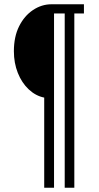

<svg xmlns="http://www.w3.org/2000/svg" viewBox="-20 -706 464 899"><path d="M187 173V-249Q147 -257 114.5 -287.5Q82 -318 63.5 -364.5Q45 -411 45 -466Q45 -534 69.5 -583Q94 -632 134.5 -659Q175 -686 221 -686H373V-643H328V173H283V-643H233V173Z"/></svg>

Font: Archivo Condensed Thin
Style: Regular
Weight: 250
Width: 3
Designer: Hector Gatti
Foundry: Omnibus-Type
Version: Version 2.001